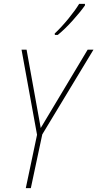

<svg xmlns="http://www.w3.org/2000/svg" viewBox="-20 -970 502 990"><path d="M278 -790Q314 -819 354.5 -864Q395 -909 418 -942V-950H388Q369 -918 333 -874Q297 -830 262 -797L263 -790ZM139 0 198 -277 462 -714H432L190 -310L117 -714H91L171 -275L113 0Z"/></svg>

Font: Noto Sans Display SemiCondensed Thin
Style: Italic
Weight: 250
Width: 4
Designer: Monotype Design team
Foundry: Monotype Imaging Inc.
Version: 1.000